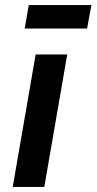

<svg xmlns="http://www.w3.org/2000/svg" viewBox="-20 -734 379 754"><path d="M30 0H154L244 -520H120ZM77 -622H322L339 -714H93Z"/></svg>

Font: Fixel Display SemiBold
Style: Italic
Weight: 600
Italic angle: -10°
Designer: AlfaBravo + MacPaw
Foundry: Kyrylo Tkachov, Marchela Mozhyna, Serhii Makarenko, Maria Weinstein, Zakhar Kryvoshyya
Version: Version 1.210;Glyphs 3.2 (3217)